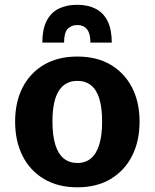

<svg xmlns="http://www.w3.org/2000/svg" viewBox="-20 -776 649 806"><path d="M304.7 10.3Q223.1 10.3 164.6 -24.7Q106 -59.6 74.7 -121.6Q43.5 -183.6 43.5 -265.6Q43.5 -347.2 74.7 -408.4Q106 -469.7 164.6 -504.2Q223.1 -538.6 304.7 -538.6Q386.2 -538.6 444.6 -504.2Q502.9 -469.7 534.4 -408.4Q565.9 -347.2 565.9 -265.6Q565.9 -183.6 534.4 -121.6Q502.9 -59.6 444.6 -24.7Q386.2 10.3 304.7 10.3ZM304.7 -91.8Q338.9 -91.8 361.8 -111.1Q384.8 -130.4 396.7 -168.9Q408.7 -207.5 408.7 -265.6Q408.7 -323.7 397 -361.6Q385.3 -399.4 362.1 -418Q338.9 -436.5 304.7 -436.5Q253.4 -436.5 226.8 -394.5Q200.2 -352.5 200.2 -265.6Q200.2 -207 212.2 -168.5Q224.1 -129.9 247.6 -110.8Q271 -91.8 304.7 -91.8ZM157.7 -597.2Q157.7 -652.3 175.3 -687.5Q192.9 -722.7 225.8 -739.3Q258.8 -755.9 303.7 -755.9Q348.6 -755.9 381.3 -739.3Q414.1 -722.7 431.6 -687.5Q449.2 -652.3 449.2 -597.2H359.4Q359.4 -625.5 352.1 -641.6Q344.7 -657.7 332.3 -664.3Q319.8 -670.9 303.7 -670.9Q280.3 -670.9 264.6 -655.3Q249 -639.6 249 -597.2Z"/></svg>

Font: Comme
Style: Bold
Weight: 700
Version: Version 1.000;gftools[0.9.27]